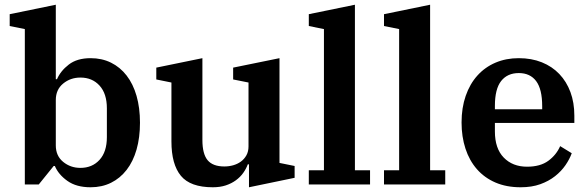

<svg xmlns="http://www.w3.org/2000/svg" viewBox="-20 -780 2488 812"><path d="M363 12Q303 12 265 -15Q227 -42 212 -78H207L144 0H85V-657L21 -670V-720L216 -760V-445H221Q236 -480 271 -507Q306 -534 363 -534Q411 -534 449.5 -515Q488 -496 515.5 -460.5Q543 -425 557.5 -374.5Q572 -324 572 -261Q572 -198 557.5 -147.5Q543 -97 515.5 -61.5Q488 -26 449.5 -7Q411 12 363 12ZM320 -70Q370 -70 401 -104Q432 -138 432 -200V-322Q432 -384 401 -418Q370 -452 320 -452Q278 -452 247 -426.5Q216 -401 216 -357V-165Q216 -121 247 -95.5Q278 -70 320 -70Z M880 12Q785 12 745 -36.5Q705 -85 705 -182V-431L641 -444V-494L836 -534V-188Q836 -129 858 -102.5Q880 -76 929 -76Q948 -76 966 -81Q984 -86 998.5 -96.5Q1013 -107 1022 -123Q1031 -139 1031 -161V-431L966 -444V-494L1162 -534V-91L1226 -78V-28L1033 12V-85H1028Q1021 -66 1008.5 -48.5Q996 -31 977.5 -17.5Q959 -4 935 4Q911 12 880 12Z M1286 -60H1350V-657L1286 -670V-720L1481 -760V-60H1545V0H1286Z M1604 -60H1668V-657L1604 -670V-720L1799 -760V-60H1863V0H1604Z M2182 12Q2122 12 2075.5 -8Q2029 -28 1997 -64.5Q1965 -101 1948.5 -151.5Q1932 -202 1932 -262Q1932 -324 1949.5 -374.5Q1967 -425 1999 -460.5Q2031 -496 2075.5 -515Q2120 -534 2174 -534Q2228 -534 2271.5 -516.5Q2315 -499 2345.5 -467Q2376 -435 2392.5 -390.5Q2409 -346 2409 -291V-260H2073V-224Q2073 -152 2110.5 -113.5Q2148 -75 2209 -75Q2265 -75 2299 -100Q2333 -125 2349 -162L2398 -132Q2389 -107 2371.5 -81.5Q2354 -56 2327.5 -35Q2301 -14 2265 -1Q2229 12 2182 12ZM2073 -318H2273V-331Q2273 -403 2247.5 -437Q2222 -471 2174 -471Q2126 -471 2099.5 -437.5Q2073 -404 2073 -332Z"/></svg>

Font: IBM Plex Serif SmBld
Style: Regular
Weight: 600
Designer: Mike Abbink, Paul van der Laan, Pieter van Rosmalen
Foundry: Bold Monday
Version: Version 3.001